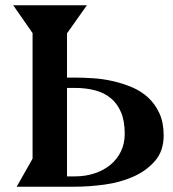

<svg xmlns="http://www.w3.org/2000/svg" viewBox="-20 -705 653 725"><path d="M103 -106V-580L30 -685H308L233 -579V-412H263Q295 -412 332.5 -409.5Q370 -407 407 -398.5Q444 -390 478.5 -375.5Q513 -361 539.5 -336.5Q566 -312 582 -277Q598 -242 598 -194Q598 -135 565.5 -97.5Q533 -60 483.5 -38Q434 -16 375 -8Q316 0 263 0H43ZM264 -39Q302 -39 336 -50Q370 -61 395.5 -81.5Q421 -102 436 -132Q451 -162 451 -200Q451 -248 437 -281Q423 -314 398 -334.5Q373 -355 338.5 -364Q304 -373 264 -373H233V-39Z"/></svg>

Font: Bluu Next Cyrillic
Style: Bold
Weight: 700
Designer: Igor Stepanchenko
Foundry: Igor Stepanchenko
Version: Version 1.000